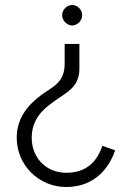

<svg xmlns="http://www.w3.org/2000/svg" viewBox="-20 -550 517 769"><path d="M390 34C367 102 322 142 245 142C165 142 107 82 107 2C107 -47 127 -91 174 -127C236 -178 298 -191 298 -276V-374H239V-295C239 -217 189 -202 146 -170C85 -125 47 -71 47 2C47 110 134 199 245 199C364 199 420 116 441 52L390 34ZM269 -530C250 -530 229 -513 229 -489C229 -466 250 -448 269 -448C289 -448 309 -466 309 -489C309 -513 289 -530 269 -530Z"/></svg>

Font: Josefin Sans
Style: Regular
Weight: 400
Designer: Santiago Orozco
Foundry: Typemade
Version: 1.000